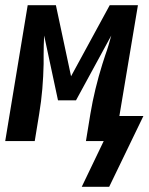

<svg xmlns="http://www.w3.org/2000/svg" viewBox="-37 -540 569 735"><path d="M276 175 360 0H292L309 -104Q317 -152 328.5 -199.5Q340 -247 355 -295L366 -329Q373 -348 378.5 -367Q384 -386 389 -404L254 -156H185L132 -404Q131 -386 130.5 -367Q130 -348 130 -329V-295Q129 -247 125 -199.5Q121 -152 113 -104L96 0H-17L69 -520H177L235 -248L383 -520H491L420 -96H512L381 175Z"/></svg>

Font: Iosevka SS04
Style: Bold Italic
Weight: 700
Italic angle: -9°
Monospace: yes
Designer: Belleve Invis
Foundry: Belleve Invis
Version: Version 19.0.0; ttfautohint (v1.8.4)